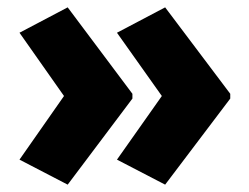

<svg xmlns="http://www.w3.org/2000/svg" viewBox="-20 -542 677 522"><path d="M606 -274V-287L429 -522L298 -453L420 -281L298 -108L429 -40ZM340 -274V-287L164 -522L33 -453L154 -281L33 -108L164 -40Z"/></svg>

Font: Noto Sans Devanagari SemiCondensed Black
Style: Regular
Weight: 900
Width: 4
Designer: Jelle Bosma - Monotype Design Team
Foundry: Monotype Imaging Inc.
Version: Version 2.004